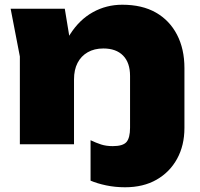

<svg xmlns="http://www.w3.org/2000/svg" viewBox="-20 -610 845 812"><path d="M25 -573H254L293 -336V0H64V-371ZM497 -590Q581 -590 639 -557Q697 -524 728.5 -463.5Q760 -403 760 -322V-69Q760 5 729 61.5Q698 118 642 150Q586 182 509 182Q467 182 429 174Q391 166 363 154V-17Q386 -6 407.5 1Q429 8 457 8Q500 8 515 -9.5Q530 -27 530 -70V-289Q530 -345 500.5 -375Q471 -405 417 -405Q379 -405 351 -389Q323 -373 308 -344Q293 -315 293 -274L224 -310Q237 -403 276.5 -465Q316 -527 373 -558.5Q430 -590 497 -590Z"/></svg>

Font: Unbounded ExtraBold
Style: Regular
Weight: 800
Designer: Luke Prowse, Jean-Baptiste Morizot, Fátima Lázaro, Florian Runge
Foundry: NaN
Version: Version 1.701;gftools[0.9.28.dev5+ged2979d]